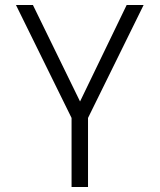

<svg xmlns="http://www.w3.org/2000/svg" viewBox="-20 -750 640 770"><path d="M267 0V-277L44 -730H112L301 -343L488 -730H556L333 -277V0Z"/></svg>

Font: Tiny ExtraLight
Style: Regular
Weight: 200
Monospace: yes
Designer: Philipp Nurullin, Konstantin Bulenkov
Foundry: JetBrains
Version: Version 2.251; ttfautohint (v1.8.4.7-5d5b)